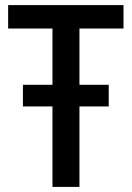

<svg xmlns="http://www.w3.org/2000/svg" viewBox="-20 -734 519 754"><path d="M186 0V-316H70V-401H186V-622H12V-714H465V-622H292V-401H407V-316H292V0Z"/></svg>

Font: Noto Sans Display SemiCondensed Medium
Style: Regular
Weight: 500
Width: 4
Designer: Monotype Design Team
Foundry: Monotype Imaging Inc.
Version: Version 2.003